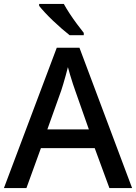

<svg xmlns="http://www.w3.org/2000/svg" viewBox="-20 -961 696 981"><path d="M539 0 464 -204H189L115 0H0L270 -717H386L655 0ZM364 -499Q360 -510 352.5 -532.5Q345 -555 338 -579Q331 -603 327 -618Q322 -598 315.5 -574.5Q309 -551 303 -531Q297 -511 293 -499L222 -300H434ZM306 -941Q318 -919 336 -891.5Q354 -864 373.5 -838Q393 -812 408 -793V-781H336Q318 -795 295.5 -814.5Q273 -834 250.5 -855.5Q228 -877 209.5 -897Q191 -917 180 -931V-941Z"/></svg>

Font: Noto Sans NKo Unjoined Medium
Style: Regular
Weight: 500
Designer: Monotype Design Team
Foundry: Monotype Imaging Inc.
Version: Version 2.004